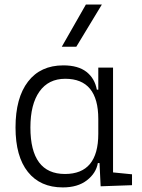

<svg xmlns="http://www.w3.org/2000/svg" viewBox="-20 -815 626 845"><path d="M256.3 9.8Q157.2 9.8 102.8 -58.3Q48.3 -126.5 48.3 -253.9Q48.3 -384.3 103.3 -455.8Q158.2 -527.3 258.8 -527.3Q323.7 -527.3 360.4 -498.8Q397 -470.2 406.2 -420.4H412.6V-517.6H477.5V-56.2L561 -47.9V0L422.9 4.9L418 -97.2H410.6Q402.8 -52.7 362.5 -21.5Q322.3 9.8 256.3 9.8ZM412.6 -226.1V-291.5Q412.6 -468.3 267.1 -468.3Q193.4 -468.3 153.6 -412.1Q113.8 -356 113.8 -253.9Q113.8 -49.3 266.1 -49.3Q412.6 -49.3 412.6 -226.1ZM252 -609.4 357.9 -794.9H428.2L315.9 -609.4Z"/></svg>

Font: CaskaydiaCove NFP Light
Style: Regular
Weight: 300
Designer: Aaron Bell
Foundry: Saja Typeworks
Version: Version 2111.001; VTT 6.35;Nerd Fonts 3.1.1